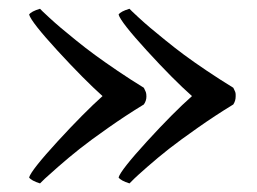

<svg xmlns="http://www.w3.org/2000/svg" viewBox="-20 -499 586 438"><path d="M46.4 -94.2Q51.3 -110.8 111.3 -176.3Q171.4 -241.7 213.9 -279.8Q171.4 -317.9 111.3 -383.3Q51.3 -448.7 46.4 -465.8Q51.3 -473.1 71.3 -479Q75.2 -475.1 77.1 -473.1Q79.1 -471.2 92.5 -458.7Q106 -446.3 118.4 -435.8Q130.9 -425.3 152.8 -407.5Q174.8 -389.6 196.8 -373.5Q218.8 -357.4 248.3 -337.4Q277.8 -317.4 308.1 -298.8Q309.1 -296.9 310.3 -294.2Q311.5 -291.5 312 -290.5Q312.5 -289.6 313 -287.8Q313.5 -286.1 313.7 -284.2Q314 -282.2 314 -278.8Q314 -269 308.1 -260.7Q266.6 -235.4 226.3 -207Q186 -178.7 161.4 -159.2Q136.7 -139.6 112.3 -118.2Q87.9 -96.7 82.5 -91.6Q77.1 -86.4 71.3 -80.6Q51.3 -86.9 46.4 -94.2ZM250.5 -94.2Q255.4 -110.8 315.2 -176.3Q375 -241.7 418 -279.8Q375 -317.9 315.2 -383.3Q255.4 -448.7 250.5 -465.8Q255.4 -473.1 275.4 -479Q279.3 -475.1 281.2 -473.1Q283.2 -471.2 296.6 -458.7Q310.1 -446.3 322.5 -435.8Q335 -425.3 356.9 -407.5Q378.9 -389.6 400.6 -373.5Q422.4 -357.4 452.1 -337.4Q481.9 -317.4 512.2 -298.8Q513.2 -296.9 514.2 -294.7Q515.1 -292.5 515.6 -291.5Q516.1 -290.5 516.6 -289.3Q517.1 -288.1 517.3 -286.6Q517.6 -285.2 517.6 -283.4Q517.6 -281.7 517.6 -278.8Q517.6 -269 512.2 -260.7Q470.7 -235.4 430.4 -207Q390.1 -178.7 365.2 -159.2Q340.3 -139.6 315.9 -118.2Q291.5 -96.7 286.4 -91.6Q281.2 -86.4 275.4 -80.6Q255.4 -86.9 250.5 -94.2Z"/></svg>

Font: Crimson
Style: Regular
Weight: 400
Version: Version 0.8